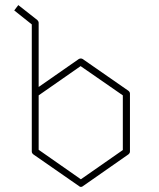

<svg xmlns="http://www.w3.org/2000/svg" viewBox="-20 -782 625 755"><path d="M485 -425Q491 -420 491 -414V-186Q491 -180 485 -175L306 -50Q303 -47 298 -47Q294 -47 291 -50L111 -175Q105 -180 105 -186V-686L36 -741L52 -762L127 -703Q132 -698 132 -692V-440L290 -550Q298 -554 305 -550ZM298 -77 463 -192V-407L297 -522L132 -407V-193Z"/></svg>

Font: Envoyer
Style: Regular
Weight: 400
Version: Version 0.1